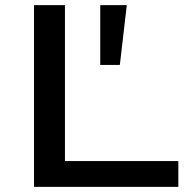

<svg xmlns="http://www.w3.org/2000/svg" viewBox="-20 -725 737 745"><path d="M112 0V-705H232V-100H672V0ZM369 -473V-705H472L445 -473Z"/></svg>

Font: Nunito Sans 10pt Expanded SemiBold
Style: Regular
Weight: 600
Width: 7
Designer: Vernon Adams
Foundry: Vernon Adams
Version: Version 3.101;gftools[0.9.27]